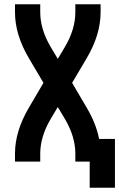

<svg xmlns="http://www.w3.org/2000/svg" viewBox="-20 -755 557 897"><path d="M399 122V0H332V-37Q332 -116 284 -198L250 -255L216 -198Q168 -116 168 -37V0H50V-37Q50 -142 115 -252L183 -368L115 -483Q50 -593 50 -698V-735H168V-698Q168 -619 216 -537L250 -480L284 -537Q332 -619 332 -698V-735H450V-698Q450 -593 385 -483L317 -368L385 -252Q429 -178 443 -106H517V122Z"/></svg>

Font: Iosevka SS01
Style: Bold
Weight: 700
Monospace: yes
Designer: Belleve Invis
Foundry: Belleve Invis
Version: 2.3.3; ttfautohint (v1.8.3)